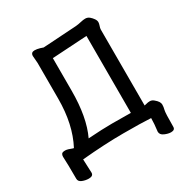

<svg xmlns="http://www.w3.org/2000/svg" viewBox="-195 -883 1135 1180"><g transform="rotate(-30 373.0 -292.5)"><path d="M223 -79Q327 -86 392 -86Q513 -86 526 -85V-631L279 -616V-385Q279 -197 223 -79ZM681 142Q661 142 636 131Q611 120 611 98Q618 43 618 5Q552 1 423 1Q294 1 129 16L133 112Q133 136 101 136Q78 136 55.5 127Q33 118 33 98Q33 -9 30 -60Q30 -72 35.5 -79.5Q41 -87 61 -87Q76 -87 111 -73H115Q183 -202 183 -384V-638L179 -688Q179 -714 205 -714Q221 -714 242 -708L263 -701L501 -716Q521 -718 539.5 -722.5Q558 -727 572 -727Q589 -727 601.5 -716.5Q614 -706 623 -693Q632 -680 632 -668Q632 -658 627 -644Q622 -630 622 -621V-82Q626 -82 637.5 -85.5Q649 -89 662 -89Q678 -89 691 -77Q719 -54 719 -33Q719 -16 714 2.5Q709 21 709 120Q709 142 681 142Z"/></g></svg>

Font: LXGW ZhenKai
Style: Regular
Weight: 400
Designer: LXGW / Fontworks Inc.
Foundry: LXGW / Fontworks Inc.
Version: Version 0.800;June 8, 2025